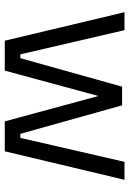

<svg xmlns="http://www.w3.org/2000/svg" viewBox="111 -651 540 802"><g transform="rotate(90 381.0 -250.0)"><path d="M31 -500H106L207 -65H223L342 -490H420L539 -65H556L656 -500H731L612 0H487L381 -391L275 0H150Z"/></g></svg>

Font: Titillium Web
Style: Regular
Weight: 400
Version: Version 1.002;PS 57.000;hotconv 1.0.70;makeotf.lib2.5.55311